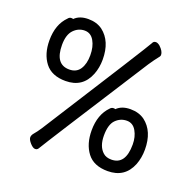

<svg xmlns="http://www.w3.org/2000/svg" viewBox="-136 -878 1072 1063"><g transform="rotate(20 400.0 -346.5)"><path d="M595.7 -43Q678.7 -43 678.7 -162.1Q678.7 -207 659.2 -241Q639.6 -274.9 604 -274.9Q566.9 -274.9 539.3 -247.6Q511.7 -220.2 511.7 -155Q511.7 -89.8 546.9 -59.1Q564.9 -43 595.7 -43ZM597.7 23.9Q515.6 23.9 476.8 -27.1Q438 -78.1 438 -158.2Q438 -252 490.7 -305.2Q499 -314.9 509.8 -314.9Q519 -314.9 521 -313Q549.8 -341.8 601.1 -341.8Q650.9 -341.8 685.1 -316.9Q752 -266.1 752 -158.2Q752 -109.9 735.8 -67.9Q698.7 23.9 597.7 23.9ZM206.1 -432.1Q248 -432.1 268.6 -463.6Q289.1 -495.1 289.1 -545.9Q289.1 -596.2 269.5 -630.1Q250 -664.1 213.9 -664.1Q176.8 -664.1 149.4 -635.5Q122.1 -606.9 122.1 -546.9Q122.1 -432.1 206.1 -432.1ZM208 -365.2Q126 -365.2 86.9 -416Q47.9 -466.8 47.9 -546.9Q47.9 -641.1 101.1 -693.8Q108.9 -704.1 119.6 -704.1Q128.9 -704.1 130.9 -702.1Q159.7 -731 210.9 -731Q260.7 -731 294.9 -706.1Q361.8 -654.8 361.8 -546.9Q361.8 -499 345.7 -458Q309.1 -365.2 208 -365.2ZM178.7 45.9Q166 45.9 148.9 26.9Q131.8 7.8 131.8 -5.9Q131.8 -19 144.3 -33Q156.7 -46.9 174.8 -74.2Q574.7 -701.2 586.9 -726.1Q591.8 -738.8 606 -738.8Q616.7 -738.8 629.9 -728Q656.7 -703.1 656.7 -681.2Q656.7 -678.2 653.8 -671.9Q627.9 -639.2 607.9 -608.9Q221.7 -6.8 196.8 36.1Q190.9 45.9 178.7 45.9Z"/></g></svg>

Font: LXGW WenKai GB Screen
Style: Regular
Weight: 400
Designer: LXGW / Fontworks Inc.
Foundry: LXGW / Fontworks Inc.
Version: Version 1.321;February 19, 2024;FontCreator 14.0.0.2901 64-b